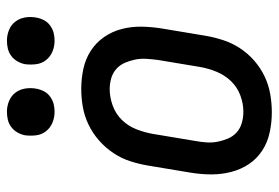

<svg xmlns="http://www.w3.org/2000/svg" viewBox="-142 -634 785 540"><g transform="rotate(-90 250.0 -364.5)"><path d="M204 8Q175 8 147 2Q119 -4 96 -19Q73 -34 58 -56.5Q43 -79 36 -106Q29 -133 29 -162Q29 -191 34 -221L54 -341Q58 -365 66 -390Q74 -415 89 -437.5Q104 -460 124.5 -478Q145 -496 169 -507.5Q193 -519 218.5 -523.5Q244 -528 269 -528Q298 -528 326 -522Q354 -516 377 -501Q400 -486 415.5 -463.5Q431 -441 438 -414Q445 -387 444.5 -358Q444 -329 439 -299L419 -179Q415 -155 407 -130Q399 -105 384.5 -82.5Q370 -60 349.5 -42Q329 -24 305 -12.5Q281 -1 255 3.5Q229 8 204 8ZM205 -72Q228 -72 251 -80.5Q274 -89 291 -106.5Q308 -124 317.5 -147Q327 -170 331 -193L351 -313Q353 -329 354 -345Q355 -361 352 -376Q349 -391 343 -405Q337 -419 326 -429Q315 -439 300 -443.5Q285 -448 269 -448Q246 -448 222.5 -439.5Q199 -431 182 -413.5Q165 -396 156 -373Q147 -350 143 -327L123 -207Q120 -191 119 -175Q118 -159 121 -144Q124 -129 130 -115Q136 -101 147 -91Q158 -81 173.5 -76.5Q189 -72 205 -72ZM405 -603Q389 -603 374.5 -609Q360 -615 350.5 -627Q341 -639 339 -654.5Q337 -670 339 -686Q341 -697 347 -707.5Q353 -718 362.5 -725Q372 -732 383 -734.5Q394 -737 405 -737Q421 -737 435.5 -731Q450 -725 459 -713Q468 -701 470.5 -685.5Q473 -670 470 -654Q468 -643 462.5 -632.5Q457 -622 447 -615Q437 -608 426.5 -605.5Q416 -603 405 -603ZM205 -603Q189 -603 174.5 -609Q160 -615 150.5 -627Q141 -639 139 -654.5Q137 -670 139 -686Q141 -697 147 -707.5Q153 -718 162.5 -725Q172 -732 183 -734.5Q194 -737 205 -737Q221 -737 235.5 -731Q250 -725 259 -713Q268 -701 270.5 -685.5Q273 -670 270 -654Q268 -643 262.5 -632.5Q257 -622 247 -615Q237 -608 226.5 -605.5Q216 -603 205 -603Z"/></g></svg>

Font: Iosevka Medium Oblique
Style: Regular
Weight: 500
Italic angle: -9°
Monospace: yes
Designer: Belleve Invis
Foundry: Belleve Invis
Version: Version 32.5.0; ttfautohint (v1.8.4)